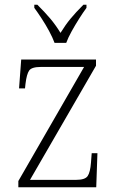

<svg xmlns="http://www.w3.org/2000/svg" viewBox="-20 -786 493 806"><path d="M57 0V-26L333 -505H152Q113 -505 102.5 -490Q92 -475 87 -434L85 -415H60L69 -536H383V-510L106 -31H300Q337 -31 348 -47Q359 -63 362 -104L365 -143H389L384 0ZM209 -606Q201 -628 186.5 -655Q172 -682 155 -708Q138 -734 124 -753V-766H137Q169 -734 191 -708Q213 -682 234 -648Q255 -682 276.5 -708Q298 -734 330 -766H343V-753Q329 -734 312.5 -708Q296 -682 281 -655Q266 -628 258 -606Z"/></svg>

Font: Noto Serif SemiCondensed ExtraLight
Style: Regular
Weight: 200
Width: 4
Designer: Monotype Design Team
Foundry: Monotype Imaging Inc.
Version: Version 2.014